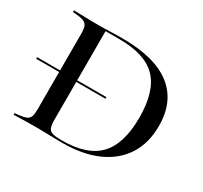

<svg xmlns="http://www.w3.org/2000/svg" viewBox="-122 -740 963 909"><g transform="rotate(30 359.5 -285.5)"><path d="M2.4 -283.1V-291.9H381.5V-283.1ZM287.1 0Q265.3 0 237.9 -1.2Q210.5 -2.4 175.8 -2.4Q148.4 -2.4 124.2 -2Q100 -1.6 79.4 -1.2Q58.9 -0.8 42.7 0V-8.9L66.9 -11.3Q92.7 -14.5 105.6 -20.6Q118.5 -26.6 123.4 -39.9Q128.2 -53.2 128.2 -78.2V-492.7Q128.2 -517.7 123.4 -531Q118.5 -544.4 105.6 -550.8Q92.7 -557.3 66.9 -559.7L42.7 -562.1V-571Q58.9 -571 79.4 -570.2Q100 -569.4 124.2 -569Q148.4 -568.5 175.8 -568.5Q210.5 -568.5 237.9 -569.8Q265.3 -571 287.1 -571H308.1Q486.3 -571 575.8 -501.2Q665.3 -431.5 665.3 -297.6Q665.3 -203.2 622.2 -136.7Q579 -70.2 499.6 -35.1Q420.2 0 309.7 0ZM300 -8.9Q438.7 -8.9 502 -75.8Q565.3 -142.7 565.3 -285.5Q565.3 -429.8 501.6 -495.2Q437.9 -560.5 299.2 -560.5H221.8V-76.6Q221.8 -48.4 227.4 -33.5Q233.1 -18.5 250 -13.7Q266.9 -8.9 300 -8.9Z"/></g></svg>

Font: Playfair 144pt SemiExpanded Medium
Style: Regular
Weight: 500
Width: 6
Designer: Claus Eggers Sørensen
Foundry: Claus Eggers Sørensen
Version: Version 2.203